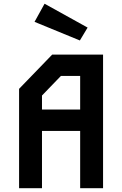

<svg xmlns="http://www.w3.org/2000/svg" viewBox="-20 -986 640 1006"><path d="M253.5 -700 80 -520.5V0H200V-300H400V0H520V-700ZM200 -485.5 299 -588H400V-412H200ZM213.5 -966.5 161 -871.5 398.5 -774 439 -841.5Z"/></svg>

Font: Kode Mono
Style: Regular
Weight: 400
Monospace: yes
Designer: Isa Ozler
Foundry: Kadena LLC
Version: Version 1.000;gftools[0.9.28]